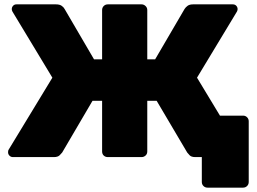

<svg xmlns="http://www.w3.org/2000/svg" viewBox="-20 -720 1178 880"><path d="M931 140Q920 140 912.5 132.5Q905 125 905 114V0H883L833 -190H1094Q1105 -190 1112.5 -182.5Q1120 -175 1120 -164V114Q1120 125 1112.5 132.5Q1105 140 1094 140ZM39 0Q30 0 23.5 -6.5Q17 -13 17 -22Q17 -30 19 -33L220 -364L37 -667Q34 -673 34 -678Q34 -687 40 -693.5Q46 -700 55 -700H237Q253 -700 262.5 -693.5Q272 -687 276 -679L411 -448H448V-674Q448 -685 455.5 -692.5Q463 -700 474 -700H629Q639 -700 647 -692.5Q655 -685 655 -674V-448H691L826 -679Q831 -687 840 -693.5Q849 -700 865 -700H1047Q1057 -700 1063 -693.5Q1069 -687 1069 -678Q1069 -673 1066 -667L883 -364L1083 -33Q1086 -30 1086 -22Q1086 -13 1079.5 -6.5Q1073 0 1064 0H875Q857 0 849 -8.5Q841 -17 838 -21L698 -258H655V-26Q655 -14 647 -7Q639 0 629 0H474Q463 0 455.5 -7Q448 -14 448 -26V-258H404L265 -21Q262 -17 253.5 -8.5Q245 0 227 0Z"/></svg>

Font: Rubik ExtraBold
Style: Regular
Weight: 800
Designer: Hubert and Fischer
Foundry: Hubert and Fischer
Version: Version 2.300;gftools[0.9.30]